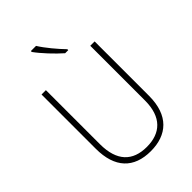

<svg xmlns="http://www.w3.org/2000/svg" viewBox="-275 -1062 1184 1184"><g transform="rotate(-45 317.0 -470.0)"><path d="M274 -950H229V-942C261 -897 323 -831 369 -791H396V-799C356 -840 303 -903 274 -950ZM549 -240V-714H511V-237C511 -92 436 -26 317 -26C194 -26 124 -95 124 -243V-714H86V-241C86 -75 168 10 316 10C456 10 549 -68 549 -240Z"/></g></svg>

Font: Noto Sans Devanagari UI SemiCondensed ExtraLight
Style: Regular
Weight: 200
Width: 4
Designer: Jelle Bosma - Monotype Design Team
Foundry: Monotype Imaging Inc.
Version: Version 2.004